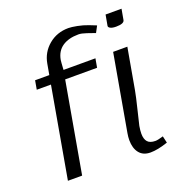

<svg xmlns="http://www.w3.org/2000/svg" viewBox="-140 -922 1030 1060"><g transform="rotate(-20 375.0 -391.5)"><path d="M561.5 -583.5H645L602.5 -343.8Q597.2 -312.5 577.9 -234.4Q558.6 -156.2 557.6 -149.9Q553.2 -124 553.2 -105.5Q553.2 -73.7 567.4 -57.6Q581.5 -41.5 613.8 -41.5Q627.4 -41.5 659.7 -51.3L668.9 -11.2Q608.4 9.3 566.4 9.3Q523.4 9.3 501 -18.8Q478.5 -46.9 478.5 -94.7Q478.5 -113.8 482.4 -135.3ZM592.8 -791.5H686.5L675.3 -729Q671.9 -708.5 625 -708.5Q603 -708.5 591.6 -714.6Q580.1 -720.7 581.5 -729ZM457.5 -583.5 448.2 -531.2H260.7L167 0H83.5L177.2 -531.2H93.8L103 -583.5H186.5L197.8 -647Q209 -710 257.6 -750.7Q306.2 -791.5 374 -791.5Q391.1 -791.5 424.3 -785.2Q457.5 -778.8 486.3 -767.6L528.3 -751L508.3 -713.4L460.4 -730Q432.1 -739.7 414.1 -739.7Q356.4 -739.7 319.8 -715.1Q283.2 -690.4 274.4 -640.6Q272.9 -632.8 270 -583.5Z"/></g></svg>

Font: Resagnicto
Style: Italic
Weight: 500
Italic angle: -10°
Version: Version 0.999